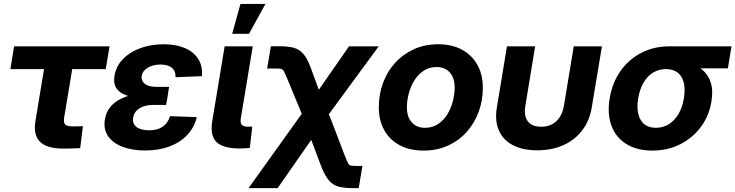

<svg xmlns="http://www.w3.org/2000/svg" viewBox="-20 -760 3769 984"><path d="M304.7 1.5Q220.2 1.5 185.1 -33.2Q149.9 -67.9 161.6 -139.2L205.6 -405.8H33.2L52.2 -522.5H541.5L522 -405.8H350.1L309.1 -159.2Q304.7 -133.3 313.7 -122.8Q322.8 -112.3 351.6 -112.3Q364.3 -112.3 378.4 -112.5Q392.6 -112.8 404.8 -113.3L391.1 -1Q369.1 0.5 347.7 1Q326.2 1.5 304.7 1.5Z M724.1 11.2Q658.7 11.2 608.9 -7.3Q559.1 -25.9 534.2 -61.8Q509.3 -97.7 517.6 -148.4Q523.9 -186 545.7 -212.2Q567.4 -238.3 601.3 -254.6Q635.3 -271 678 -278.3Q720.7 -285.6 768.6 -285.6H842.3L831.5 -222.2H764.6Q736.8 -222.2 715.1 -214.6Q693.4 -207 679.7 -192.6Q666 -178.2 662.6 -157.7Q657.2 -127.4 678.7 -109.9Q700.2 -92.3 743.7 -92.3Q772.9 -92.3 794.4 -100.6Q815.9 -108.9 830.1 -125.2Q844.2 -141.6 851.1 -164.6L988.8 -159.7Q975.6 -106.4 939.5 -68.1Q903.3 -29.8 848.4 -9.3Q793.5 11.2 724.1 11.2ZM768.6 -252.9Q717.3 -252.9 677 -259Q636.7 -265.1 610.1 -278.8Q583.5 -292.5 572.3 -315.4Q561 -338.4 566.9 -372.6Q575.2 -421.4 610.4 -457.5Q645.5 -493.7 699.7 -513.4Q753.9 -533.2 818.4 -533.2Q880.9 -533.2 926.3 -514.2Q971.7 -495.1 995.4 -458.7Q1019 -422.4 1015.1 -369.6L879.4 -364.3Q881.3 -395 861.3 -412.1Q841.3 -429.2 802.2 -429.2Q764.2 -429.2 737.3 -413.1Q710.4 -397 706.1 -370.6Q702.6 -346.7 721.7 -330.8Q740.7 -314.9 782.7 -314.9H846.7L836.4 -252.9Z M1210.4 1Q1123 1 1089.4 -32.2Q1055.7 -65.4 1067.9 -140.1L1131.3 -522.5H1275.4L1214.4 -155.3Q1210.4 -130.9 1218.5 -120.8Q1226.6 -110.8 1250.5 -110.8Q1256.8 -110.8 1262.7 -110.8Q1268.6 -110.8 1272.9 -111.3L1260.3 -2Q1249.5 -1 1236.8 0Q1224.1 1 1210.4 1ZM1169.9 -586.9 1212.4 -739.7H1340.3L1256.3 -586.9Z M1253.9 204.1 1574.7 -244.1H1639.2L1748 40Q1757.8 64.9 1763.2 75.4Q1768.6 85.9 1776.6 88.1Q1784.7 90.3 1801.3 90.3H1837.4L1818.4 204.1H1785.6Q1744.6 204.1 1716.1 196.8Q1687.5 189.5 1667 166.3Q1646.5 143.1 1627.4 95.7L1575.2 -43L1402.8 204.1ZM1550.8 -118.2 1451.7 -357.9Q1441.4 -382.8 1435.8 -393.6Q1430.2 -404.3 1422.6 -406.5Q1415 -408.7 1398.4 -408.7H1349.1L1368.2 -522.9H1414.1Q1455.6 -522.9 1484.4 -515.4Q1513.2 -507.8 1533.9 -484.6Q1554.7 -461.4 1572.3 -413.6L1613.8 -299.8L1768.6 -522.5H1920.9L1624 -118.2Z M2150.4 11.7Q2079.6 11.7 2028.1 -15.9Q1976.6 -43.5 1949 -93.5Q1921.4 -143.6 1921.4 -210.9Q1921.4 -276.4 1942.9 -334.7Q1964.4 -393.1 2004.6 -437.5Q2044.9 -481.9 2100.8 -507.6Q2156.7 -533.2 2225.1 -533.2Q2296.4 -533.2 2347.7 -505.4Q2398.9 -477.5 2426.8 -427.5Q2454.6 -377.4 2454.6 -309.6Q2454.6 -246.1 2433.6 -188Q2412.6 -129.9 2372.8 -85Q2333 -40 2276.9 -14.2Q2220.7 11.7 2150.4 11.7ZM2158.2 -105Q2195.8 -105 2224.4 -123.8Q2252.9 -142.6 2272 -173.1Q2291 -203.6 2300.5 -240Q2310.1 -276.4 2310.1 -311.5Q2310.1 -344.7 2298.8 -368.2Q2287.6 -391.6 2266.8 -404.1Q2246.1 -416.5 2217.8 -416.5Q2180.2 -416.5 2151.9 -397.9Q2123.5 -379.4 2104.2 -348.9Q2085 -318.4 2075.2 -281.7Q2065.4 -245.1 2065.4 -209.5Q2065.4 -160.2 2090.6 -132.6Q2115.7 -105 2158.2 -105Z M2733.4 10.3Q2658.2 10.3 2607.9 -16.4Q2557.6 -43 2536.4 -92.3Q2515.1 -141.6 2526.4 -209L2578.1 -522.5H2722.7L2672.4 -217.8Q2666.5 -184.1 2674.1 -159.9Q2681.6 -135.7 2701.7 -123Q2721.7 -110.4 2753.4 -110.4Q2785.2 -110.4 2809.3 -123Q2833.5 -135.7 2848.9 -159.9Q2864.3 -184.1 2870.1 -217.8L2920.4 -522.5H3064.9L3012.7 -209Q3001.5 -141.6 2964.1 -92.3Q2926.8 -43 2867.7 -16.4Q2808.6 10.3 2733.4 10.3Z M3323.7 11.7Q3244.6 11.7 3190.7 -21.5Q3136.7 -54.7 3114 -115Q3091.3 -175.3 3104.5 -255.9Q3118.2 -336.9 3160.4 -396.5Q3202.6 -456.1 3267.1 -489.3Q3331.5 -522.5 3410.2 -522.5H3729L3710.4 -409.7H3489.7L3392.1 -405.8Q3356.4 -405.8 3327.4 -388.2Q3298.3 -370.6 3278.6 -337.2Q3258.8 -303.7 3250.5 -255.9Q3243.2 -209 3251.5 -175Q3259.8 -141.1 3282.7 -123Q3305.7 -105 3341.3 -105Q3377.4 -105 3407 -123Q3436.5 -141.1 3456.8 -175Q3477.1 -209 3484.9 -255.9Q3492.7 -303.7 3484.1 -337.2Q3475.6 -370.6 3452.6 -388.2Q3429.7 -405.8 3394 -405.8L3400.4 -454.6Q3453.6 -454.6 3499 -442.6Q3544.4 -430.7 3576.4 -405Q3608.4 -379.4 3622.1 -338.4Q3635.7 -297.4 3626 -239.3Q3614.3 -167 3572.5 -110.4Q3530.8 -53.7 3466.8 -21Q3402.8 11.7 3323.7 11.7Z"/></svg>

Font: Inter 28pt
Style: Bold Italic
Weight: 700
Italic angle: -9.3988°
Designer: Rasmus Andersson
Foundry: rsms
Version: Version 4.001;git-66647c0bb